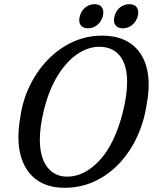

<svg xmlns="http://www.w3.org/2000/svg" viewBox="-20 -880 727 913"><path d="M465 -710.5Q550.5 -710.5 604.2 -671Q658 -631.5 677.2 -559Q696.5 -486.5 678 -387.5Q666 -303.5 632.5 -230.8Q599 -158 547.5 -103.2Q496 -48.5 430 -17.8Q364 13 286.5 13Q205 13 151.8 -26.8Q98.5 -66.5 78.2 -141Q58 -215.5 76 -319Q86.5 -399 120.5 -470Q154.5 -541 206.5 -595Q258.5 -649 324.5 -679.8Q390.5 -710.5 465 -710.5ZM299.5 -40Q381.5 -40 453.5 -117.5Q525.5 -195 564 -346Q574.5 -388 579.5 -424Q584.5 -460 584.5 -490Q584.5 -572 549.8 -614.8Q515 -657.5 452.5 -657.5Q398 -657.5 346.5 -622Q295 -586.5 254 -519.8Q213 -453 189.5 -359.5Q168.5 -274.5 169.5 -210.5Q171 -127 206.2 -83.5Q241.5 -40 299.5 -40ZM398.5 -745.5Q373.5 -745.5 363 -761.2Q352.5 -777 359.5 -803Q366 -828.5 385.2 -844.2Q404.5 -860 429.5 -860Q454.5 -860 465 -844.2Q475.5 -828.5 469 -803Q462 -777.5 442.8 -761.5Q423.5 -745.5 398.5 -745.5ZM564 -745.5Q539 -745.5 528.2 -761.2Q517.5 -777 524.5 -803Q531 -828.5 550.2 -844.2Q569.5 -860 595 -860Q620.5 -860 631 -844.2Q641.5 -828.5 635 -803Q628 -777.5 608.8 -761.5Q589.5 -745.5 564 -745.5Z"/></svg>

Font: Fraunces 144pt SuperSoft
Style: Italic
Weight: 400
Italic angle: -16°
Version: Version 1.000;[b76b70a41]